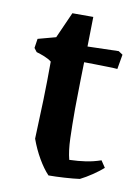

<svg xmlns="http://www.w3.org/2000/svg" viewBox="-70 -608 487 669"><g transform="rotate(10 173.5 -273.5)"><path d="M148 12Q129 -8 111 -39Q93 -70 80 -106Q83 -174 85 -242.5Q87 -311 87 -380Q77 -388 62 -394Q47 -400 33 -404L23 -417L28 -450L91 -467L132 -559H206L204 -454L314 -457L329 -447L320 -395Q310 -396 287.5 -396.5Q265 -397 241 -397.5Q217 -398 202 -398Q201 -366 200.5 -331Q200 -296 199.5 -268.5Q199 -241 199 -232Q199 -173 200.5 -128.5Q202 -84 210 -54Q242 -55 268.5 -59Q295 -63 321 -72L337 -48Q321 -34 299.5 -19.5Q278 -5 258 5Q237 8 205 10Q173 12 148 12Z"/></g></svg>

Font: Labrada SemiBold
Style: Regular
Weight: 600
Designer: Mercedes Jáuregui
Foundry: Omnibus-Type Team
Version: Version 1.000; ttfautohint (v1.8.4.7-5d5b)